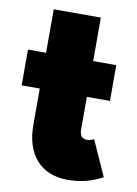

<svg xmlns="http://www.w3.org/2000/svg" viewBox="-77 -692 541 759"><g transform="rotate(10 193.5 -312.5)"><path d="M4.1 -465.5H76.8V-640H265.9V-465.5H358.6V-321.8H265.9V-190.9Q265.9 -154.5 295.5 -154.5Q309.1 -154.5 323.2 -162.3L386.8 -20.5Q323.2 14.5 248.2 14.5Q167.3 14.5 122 -35.9Q76.8 -86.4 76.8 -176.4V-321.8H4.1Z"/></g></svg>

Font: Spartan MB Black
Style: Regular
Weight: 900
Designer: Matt Bailey, Mirko Velimirovic
Foundry: Matt Bailey
Version: Version 1.005